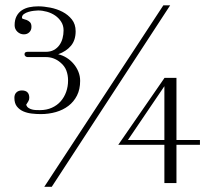

<svg xmlns="http://www.w3.org/2000/svg" viewBox="-20 -696 790 730"><path d="M284.7 -388.7Q284.7 -356.4 272.7 -332.8Q260.7 -309.1 240.2 -293.5Q219.7 -277.8 192.6 -270Q165.5 -262.2 134.8 -262.2Q118.7 -262.2 101.1 -264.2Q83.5 -266.1 68.8 -272.5Q54.2 -278.8 44.4 -291Q34.7 -303.2 34.7 -324.2Q34.7 -337.4 42.5 -344.7Q50.3 -352.1 63 -352.1Q91.3 -352.1 91.3 -324.2Q91.3 -316.4 87.4 -310.3Q83.5 -304.2 79.6 -297.9Q82 -290 88.1 -285.9Q94.2 -281.7 101.6 -279.8Q108.9 -277.8 116.9 -277.6Q125 -277.3 131.8 -277.3Q157.2 -277.3 177.2 -286.4Q197.3 -295.4 210.9 -311Q224.6 -326.7 231.7 -346.9Q238.8 -367.2 238.8 -390.1Q238.8 -410.6 232.2 -428Q225.6 -445.3 209.5 -458.5Q198.2 -468.3 184.3 -473.6Q170.4 -479 154.3 -479H84.5Q80.6 -479 76.9 -481.9Q73.2 -484.9 73.2 -489.7Q73.2 -495.1 76.9 -497.1Q80.6 -499 84.5 -499H154.3Q171.9 -499 184.6 -505.9Q197.3 -512.7 205.6 -524.2Q213.9 -535.6 217.8 -550.3Q221.7 -564.9 221.7 -580.6Q221.7 -599.1 212.6 -613.3Q203.6 -627.4 189.7 -637Q175.8 -646.5 158.4 -651.4Q141.1 -656.2 125 -656.2Q119.1 -656.2 108.9 -655Q98.6 -653.8 88.6 -650.9Q78.6 -647.9 71 -642.6Q63.5 -637.2 63.5 -628.9Q63.5 -625 69.1 -623.8Q74.7 -622.6 81.5 -619.9Q88.4 -617.2 94 -611.6Q99.6 -606 99.6 -593.8Q99.6 -581.5 91.6 -573.5Q83.5 -565.4 70.8 -565.4Q56.6 -565.4 46.1 -575.4Q35.6 -585.4 35.6 -600.1Q35.6 -620.6 43 -634.5Q50.3 -648.4 62.7 -656.7Q75.2 -665 91.3 -668.5Q107.4 -671.9 125.5 -671.9Q146.5 -671.9 171.4 -667Q196.3 -662.1 217.5 -651.1Q238.8 -640.1 253.2 -622.1Q267.6 -604 267.6 -577.1Q267.6 -543.5 250 -522.2Q232.4 -501 201.2 -489.7Q218.3 -485.8 233.4 -476.3Q248.5 -466.8 260 -453.1Q271.5 -439.5 278.1 -423.1Q284.7 -406.7 284.7 -388.7ZM605 -368.2 466.3 -163.6H605ZM740.2 -163.6V-145.5H650.9V0H605V-145.5H429.7L605.5 -399.9H650.9V-163.6ZM176.8 14.2H148.4L601.1 -675.8H627Z"/></svg>

Font: Atsinvsda
Style: Regular
Weight: 400
Designer: Al Webster
Foundry: Al Webster and Michael Everson
Version: Version 2.000